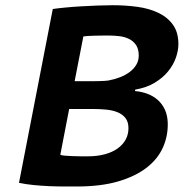

<svg xmlns="http://www.w3.org/2000/svg" viewBox="-20 -691 707 721"><path d="M649.9 -525.4Q649.9 -501.5 640.6 -474.6Q631.3 -447.8 611.8 -423.6Q592.3 -399.4 561.5 -380.6Q530.8 -361.8 487.8 -354.5L486.8 -349.1Q513.2 -346.7 535.2 -338.1Q557.1 -329.6 573.5 -314.7Q589.8 -299.8 599.4 -278.8Q608.9 -257.8 609.9 -230Q611.3 -181.6 592.3 -138.2Q573.2 -94.7 531.5 -62Q489.7 -29.3 424.6 -10Q359.4 9.3 269 9.3Q249 9.3 221.9 9.3Q194.8 9.3 165.5 8.1Q136.2 6.8 106.4 3.9Q76.7 1 51.3 -4.4L178.2 -657.2Q198.7 -660.2 226.6 -662.8Q254.4 -665.5 284.7 -667.2Q314.9 -668.9 345.9 -670.2Q377 -671.4 403.3 -671.4Q451.7 -671.4 496.1 -665.3Q540.5 -659.2 574.7 -642.8Q608.9 -626.5 629.4 -598.1Q649.9 -569.8 649.9 -525.4ZM310.5 -104Q345.2 -104 373.3 -111.6Q401.4 -119.1 421.1 -133.1Q440.9 -147 451.7 -166.5Q462.4 -186 462.4 -209.5Q462.4 -233.9 450.7 -248.3Q439 -262.7 420.2 -270Q401.4 -277.3 377.7 -279.5Q354 -281.7 330.1 -281.7H239.7L206.5 -109.9Q210.9 -107.4 223.9 -106.4Q236.8 -105.5 252.4 -104.7Q268.1 -104 284.2 -104Q300.3 -104 310.5 -104ZM320.3 -386.2Q327.6 -386.2 336.4 -386.2Q345.2 -386.2 354.2 -386.5Q363.3 -386.7 371.8 -387.2Q380.4 -387.7 387.2 -388.7Q410.6 -393.1 431.2 -401.1Q451.7 -409.2 467.3 -420.9Q482.9 -432.6 491.9 -448Q501 -463.4 501 -482.4Q501 -506.8 491 -521.7Q481 -536.6 464.8 -544.7Q448.7 -552.7 428.5 -555.2Q408.2 -557.6 387.2 -557.6Q374 -557.6 360.1 -557.4Q346.2 -557.1 333.5 -556.9Q320.8 -556.6 310.3 -555.9Q299.8 -555.2 293 -554.2L260.3 -386.2Z"/></svg>

Font: PT Astra Sans
Style: Bold Italic
Weight: 700
Italic angle: -16°
Designer: A.Korolkova, I. Chaeva
Foundry: ParaType Ltd
Version: Version 1.002W